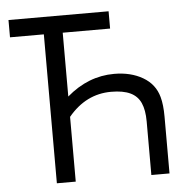

<svg xmlns="http://www.w3.org/2000/svg" viewBox="-49 -717 773 767"><g transform="rotate(-5 337.0 -333.5)"><path d="M12.7 -666.5H414.1V-597.2H224.1V-341.3Q310.1 -415.5 414.1 -415.5Q480.5 -415.5 528.8 -387.5Q577.1 -359.4 591.3 -307.1Q600.1 -275.9 600.1 -227.5V0H527.3V-214.8Q527.3 -260.7 514.4 -289.3Q501.5 -317.9 472.7 -331.5Q443.8 -345.2 396 -345.2Q294.9 -345.2 224.1 -259.8V0H148.4V-597.2H12.7Z"/></g></svg>

Font: NMS Futura Pro Book
Style: Regular
Weight: 400
Designer: Blend3rman
Version: Version 0.1